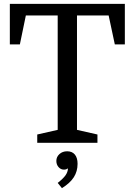

<svg xmlns="http://www.w3.org/2000/svg" viewBox="-20 -740 698 995"><path d="M31 -720H627V-510H575L543 -660H379V-67L485 -43V0H173V-43L279 -67V-660H114L83 -510H31ZM328 44Q354 44 368 61Q382 78 382 109Q382 148 362.5 178.5Q343 209 301 235L279 208Q308 185 319.5 168.5Q331 152 332 135L329 133Q325 139 311 139Q295 139 283.5 126Q272 113 272 94Q272 73 288 58.5Q304 44 328 44Z"/></svg>

Font: Domine
Style: Regular
Weight: 400
Designer: Pablo Impallari, Rodrigo Fuenzalida, Brenda Gallo
Foundry: Pablo Impallari, Rodrigo Fuenzalida, Brenda Gallo
Version: Version 2.000;September 19, 2022;FontCreator 14.0.0.2877 64-